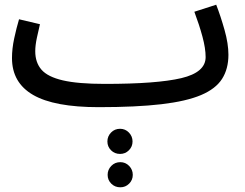

<svg xmlns="http://www.w3.org/2000/svg" viewBox="-20 -435 1042 817"><path d="M400 21Q211 21 121 -31Q31 -83 31 -188Q31 -228 40.5 -272Q50 -316 61 -353L150 -332Q144 -307 137 -274.5Q130 -242 130 -217Q130 -169 156.5 -138.5Q183 -108 247.5 -93Q312 -78 426 -78Q648 -78 751.5 -102.5Q855 -127 855 -192Q855 -229 841.5 -279Q828 -329 807 -385L900 -415Q919 -366 935.5 -307.5Q952 -249 952 -202Q952 -142 925 -99.5Q898 -57 835.5 -30.5Q773 -4 666.5 8.5Q560 21 400 21ZM491 220Q468 220 452.5 204.5Q437 189 437 167Q437 145 452.5 129Q468 113 491 113Q513 113 528.5 129Q544 145 544 167Q544 189 528.5 204.5Q513 220 491 220ZM492 362Q469 362 453.5 346.5Q438 331 438 309Q438 287 453.5 271Q469 255 492 255Q514 255 529.5 271Q545 287 545 309Q545 331 529.5 346.5Q514 362 492 362Z"/></svg>

Font: Noto Sans Arabic Med
Style: Regular
Weight: 500
Designer: Monotype Design Team, Nadine Chahine, Nizar Qandah and Khaled Hosny
Foundry: Monotype Imaging Inc.
Version: Version 2.012; ttfautohint (v1.8.4.7-5d5b)